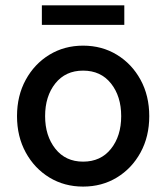

<svg xmlns="http://www.w3.org/2000/svg" viewBox="-20 -690 624 721"><path d="M43.9 -253.9Q43.9 -330.6 76.7 -390.4Q109.4 -450.2 165.5 -484.4Q221.7 -518.6 292 -518.6Q362.8 -518.6 418.9 -484.4Q475.1 -450.2 507.8 -390.4Q540.5 -330.6 540.5 -253.9Q540.5 -177.2 507.8 -117.4Q475.1 -57.6 418.9 -23.4Q362.8 10.7 292 10.7Q221.7 10.7 165.5 -23.4Q109.4 -57.6 76.7 -117.4Q43.9 -177.2 43.9 -253.9ZM149.4 -253.9Q149.4 -180.2 187.7 -131.6Q226.1 -83 292 -83Q358.4 -83 396.7 -131.1Q435.1 -179.2 435.1 -253.9Q435.1 -328.6 396.7 -376.7Q358.4 -424.8 292 -424.8Q226.1 -424.8 187.7 -376.7Q149.4 -328.6 149.4 -253.9ZM137.2 -596.7V-669.9H446.8V-596.7Z"/></svg>

Font: Giphurs Medium
Style: Regular
Weight: 500
Version: Version 0.920; ttfautohint (v1.8.4.7-5d5b)